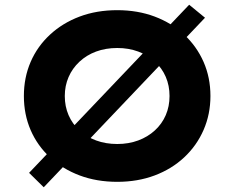

<svg xmlns="http://www.w3.org/2000/svg" viewBox="-20 -759 991 812"><path d="M165 33 103 -28 780 -739 847 -684ZM476 10Q389 10 317 -17Q245 -44 191.5 -93.5Q138 -143 109.5 -209Q81 -275 81 -353Q81 -431 109.5 -497Q138 -563 191.5 -612.5Q245 -662 317 -689Q389 -716 476 -716Q562 -716 634 -689Q706 -662 759 -612.5Q812 -563 841 -497Q870 -431 870 -353Q870 -276 841 -209.5Q812 -143 759 -93.5Q706 -44 634 -17Q562 10 476 10ZM476 -150Q524 -150 564.5 -165Q605 -180 635 -207.5Q665 -235 681 -272Q697 -309 697 -353Q697 -397 681 -434Q665 -471 635 -498.5Q605 -526 564.5 -541Q524 -556 476 -556Q427 -556 386.5 -541Q346 -526 316 -498Q286 -470 270 -433Q254 -396 254 -353Q254 -309 270 -272Q286 -235 316 -207.5Q346 -180 386.5 -165Q427 -150 476 -150Z"/></svg>

Font: Lexend Exa
Style: Bold
Weight: 700
Designer: Bonnie Shaver-Troup, Thomas Jockin
Foundry: Lexend
Version: Version 1.007